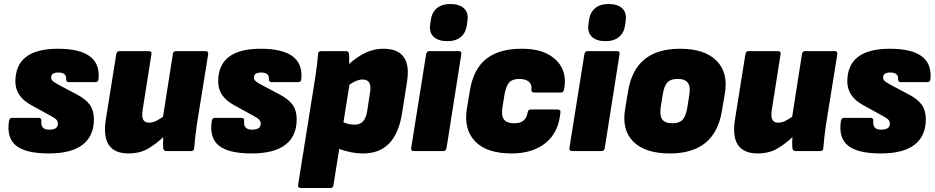

<svg xmlns="http://www.w3.org/2000/svg" viewBox="-20 -756 4678 961"><path d="M225 12Q108 12 60 -27.5Q12 -67 25 -151Q28 -166 40 -166H174Q188 -166 187 -151Q182 -107 226 -107Q270 -107 270 -137Q270 -148 262.5 -156.5Q255 -165 236 -175L136 -230Q57 -273 57 -348Q57 -512 270 -512Q488 -512 473 -360Q472 -345 458 -345H324Q311 -345 311 -360Q313 -393 272 -393Q236 -393 236 -368Q236 -356 247.5 -347.5Q259 -339 282 -327L365 -283Q409 -260 429.5 -231.5Q450 -203 450 -159Q450 -75 393.5 -31.5Q337 12 225 12Z M623 12Q554 12 525 -30Q496 -72 510 -160L562 -485Q564 -500 577 -500H724Q741 -500 738 -485L694 -206Q689 -171 697 -156.5Q705 -142 726 -142Q744 -142 762 -151Q780 -160 796 -172L845 -485Q847 -500 860 -500H1009Q1024 -500 1022 -485L965 -131Q960 -98 957 -69.5Q954 -41 952 -15Q951 0 937 0H812Q799 0 797 -15Q795 -38 797 -70Q767 -40 724.5 -14Q682 12 623 12Z M1240 12Q1123 12 1075 -27.5Q1027 -67 1040 -151Q1043 -166 1055 -166H1189Q1203 -166 1202 -151Q1197 -107 1241 -107Q1285 -107 1285 -137Q1285 -148 1277.5 -156.5Q1270 -165 1251 -175L1151 -230Q1072 -273 1072 -348Q1072 -512 1285 -512Q1503 -512 1488 -360Q1487 -345 1473 -345H1339Q1326 -345 1326 -360Q1328 -393 1287 -393Q1251 -393 1251 -368Q1251 -356 1262.5 -347.5Q1274 -339 1297 -327L1380 -283Q1424 -260 1444.5 -231.5Q1465 -203 1465 -159Q1465 -75 1408.5 -31.5Q1352 12 1240 12Z M1486 185Q1470 185 1472 170L1558 -369Q1563 -402 1566.5 -430.5Q1570 -459 1572 -485Q1572 -500 1587 -500H1712Q1726 -500 1727 -485Q1729 -464 1727 -436Q1775 -477 1815 -494.5Q1855 -512 1899 -512Q2044 -512 2017 -345L1992 -187Q1960 12 1798 12Q1767 12 1734.5 5.5Q1702 -1 1678 -11L1649 170Q1647 185 1634 185ZM1795 -358Q1765 -358 1729 -332L1699 -144Q1727 -132 1756 -132Q1808 -132 1818 -201L1833 -299Q1841 -358 1795 -358Z M2052 0Q2036 0 2038 -15L2113 -485Q2116 -500 2128 -500H2276Q2292 -500 2289 -485L2215 -15Q2212 0 2200 0ZM2219 -550Q2175 -550 2151.5 -571Q2128 -592 2133 -632L2136 -654Q2141 -693 2166 -714.5Q2191 -736 2234 -736Q2278 -736 2301.5 -715Q2325 -694 2320 -654L2317 -632Q2312 -593 2287 -571.5Q2262 -550 2219 -550Z M2541 12Q2416 12 2358 -48.5Q2300 -109 2317 -213L2332 -304Q2350 -411 2414 -461.5Q2478 -512 2591 -512Q2672 -512 2723 -484.5Q2774 -457 2794.5 -411Q2815 -365 2803 -308Q2800 -293 2788 -293H2654Q2638 -293 2640 -308Q2643 -334 2626.5 -347.5Q2610 -361 2579 -361Q2545 -361 2529 -343.5Q2513 -326 2505 -282L2495 -220Q2488 -177 2502.5 -158Q2517 -139 2554 -139Q2586 -139 2601.5 -153.5Q2617 -168 2621 -193Q2623 -208 2636 -208H2770Q2787 -208 2785 -193Q2776 -93 2711 -40.5Q2646 12 2541 12Z M2844 0Q2828 0 2830 -15L2905 -485Q2908 -500 2920 -500H3068Q3084 -500 3081 -485L3007 -15Q3004 0 2992 0ZM3011 -550Q2967 -550 2943.5 -571Q2920 -592 2925 -632L2928 -654Q2933 -693 2958 -714.5Q2983 -736 3026 -736Q3070 -736 3093.5 -715Q3117 -694 3112 -654L3109 -632Q3104 -593 3079 -571.5Q3054 -550 3011 -550Z M3333 12Q3209 12 3150 -47Q3091 -106 3109 -211L3124 -301Q3159 -512 3383 -512Q3507 -512 3566.5 -452Q3626 -392 3608 -287L3593 -199Q3558 12 3333 12ZM3346 -139Q3380 -139 3396.5 -156.5Q3413 -174 3420 -217L3430 -280Q3437 -322 3423 -341.5Q3409 -361 3371 -361Q3337 -361 3320.5 -343.5Q3304 -326 3297 -282L3287 -220Q3281 -177 3295 -158Q3309 -139 3346 -139Z M3772 12Q3703 12 3674 -30Q3645 -72 3659 -160L3711 -485Q3713 -500 3726 -500H3873Q3890 -500 3887 -485L3843 -206Q3838 -171 3846 -156.5Q3854 -142 3875 -142Q3893 -142 3911 -151Q3929 -160 3945 -172L3994 -485Q3996 -500 4009 -500H4158Q4173 -500 4171 -485L4114 -131Q4109 -98 4106 -69.5Q4103 -41 4101 -15Q4100 0 4086 0H3961Q3948 0 3946 -15Q3944 -38 3946 -70Q3916 -40 3873.5 -14Q3831 12 3772 12Z M4389 12Q4272 12 4224 -27.5Q4176 -67 4189 -151Q4192 -166 4204 -166H4338Q4352 -166 4351 -151Q4346 -107 4390 -107Q4434 -107 4434 -137Q4434 -148 4426.5 -156.5Q4419 -165 4400 -175L4300 -230Q4221 -273 4221 -348Q4221 -512 4434 -512Q4652 -512 4637 -360Q4636 -345 4622 -345H4488Q4475 -345 4475 -360Q4477 -393 4436 -393Q4400 -393 4400 -368Q4400 -356 4411.5 -347.5Q4423 -339 4446 -327L4529 -283Q4573 -260 4593.5 -231.5Q4614 -203 4614 -159Q4614 -75 4557.5 -31.5Q4501 12 4389 12Z"/></svg>

Font: Sofia Sans ExtraBlack
Style: Italic
Weight: 1000
Italic angle: -9°
Designer: Botio Nikoltchev, Ani Petrova
Foundry: lettersoup
Version: Version 4.100; ttfautohint (v1.8.4.7-5d5b)